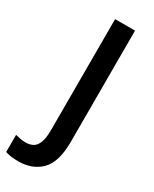

<svg xmlns="http://www.w3.org/2000/svg" viewBox="-299 -820 821 1026"><g transform="rotate(30 111.5 -306.5)"><path d="M13 152Q-12 152 -31.5 149Q-51 146 -66 141V35Q-52 39 -35.5 42Q-19 45 -1 45Q23 45 42 35Q61 25 72 -2.5Q83 -30 83 -80V-765H206V-79Q206 46 153.5 99Q101 152 13 152Z"/></g></svg>

Font: Noto Sans Tamil UI SemiCondensed SemiBold
Style: Regular
Weight: 600
Width: 4
Designer: Jelle Bosma - Monotype Design Team
Foundry: Monotype Imaging Inc.
Version: Version 2.004; ttfautohint (v1.8.4.7-5d5b)